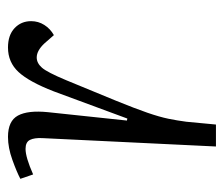

<svg xmlns="http://www.w3.org/2000/svg" viewBox="-60 -501 561 481"><g transform="rotate(-90 220.5 -260.5)"><path d="M115 -435Q116 -455 110.5 -466Q105 -477 88 -477Q67 -477 24 -458L13 -490Q30 -499 60.5 -510Q91 -521 118 -521Q158 -521 171.5 -496Q185 -471 180 -421L159 -223L164 -222L232 -406Q256 -468 280.5 -494.5Q305 -521 342 -521Q373 -521 390.5 -504.5Q408 -488 408 -463Q408 -445 398.5 -430Q389 -415 373 -406L352 -430Q334 -449 317 -449Q303 -449 291.5 -436Q280 -423 260 -375Q228 -298 208.5 -250Q189 -202 178.5 -171.5Q168 -141 163.5 -119Q159 -97 156 -74L149 0H94Z"/></g></svg>

Font: Literata 36pt Light
Style: Italic
Weight: 300
Italic angle: -2°
Designer: Latin by Veronika Burian and Jose Scaglione. Greek by Irene Vlachou. Cyrillic by Vera Evstafieva
Foundry: TypeTogether
Version: Version 3.002